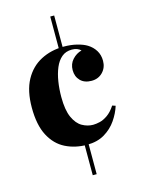

<svg xmlns="http://www.w3.org/2000/svg" viewBox="-131 -783 769 1039"><g transform="rotate(-15 253.5 -263.5)"><path d="M256 181V-55H278V181ZM256 -519V-708H278V-519ZM284 -532Q325 -532 358.5 -523.5Q392 -515 413 -502Q439 -486 454.5 -461Q470 -436 470 -403Q470 -365 445.5 -339.5Q421 -314 383 -314Q343 -314 320.5 -337Q298 -360 298 -396Q298 -431 320 -455Q342 -479 372 -487Q364 -495 351.5 -500Q339 -505 322 -505Q288 -505 265 -485.5Q242 -466 228 -432.5Q214 -399 207.5 -357.5Q201 -316 201 -272Q201 -198 220 -156.5Q239 -115 268.5 -98.5Q298 -82 329 -82Q346 -82 367 -87Q388 -92 411 -108Q434 -124 455 -156L473 -150Q461 -111 435 -73Q409 -35 368 -10.5Q327 14 269 14Q203 14 149 -13Q95 -40 63.5 -100Q32 -160 32 -257Q32 -351 65 -411.5Q98 -472 155.5 -502Q213 -532 284 -532Z"/></g></svg>

Font: Playfair Display ExtraBold
Style: Regular
Weight: 800
Designer: Claus Eggers Sørensen
Foundry: Claus Eggers Sørensen
Version: Version 1.203